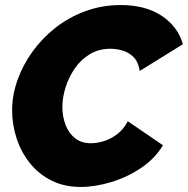

<svg xmlns="http://www.w3.org/2000/svg" viewBox="-20 -734 744 760"><path d="M299 6Q235 6 184.5 -19Q134 -44 99 -87.5Q64 -131 46 -185.5Q28 -240 28 -298Q28 -357 49 -416.5Q70 -476 108.5 -529.5Q147 -583 200 -624.5Q253 -666 318.5 -690Q384 -714 458 -714Q556 -714 620 -671.5Q684 -629 704 -559L533 -453Q528 -488 509.5 -507Q491 -526 466.5 -533.5Q442 -541 417 -541Q371 -541 335.5 -519.5Q300 -498 276 -463Q252 -428 239.5 -388Q227 -348 227 -311Q227 -272 239.5 -239.5Q252 -207 277 -187Q302 -167 340 -167Q364 -167 391.5 -175.5Q419 -184 444 -203Q469 -222 486 -254L625 -159Q594 -107 539.5 -70Q485 -33 421 -13.5Q357 6 299 6Z"/></svg>

Font: Raleway Thin Black
Style: Italic
Weight: 900
Italic angle: -12°
Version: Version 4.026